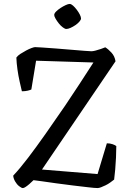

<svg xmlns="http://www.w3.org/2000/svg" viewBox="-20 -954 662 974"><path d="M96 0Q89 0 77 -9.5Q65 -19 56.5 -34Q48 -49 47 -63Q81 -99 122.5 -153.5Q164 -208 211.5 -275.5Q259 -343 311 -419Q346 -471 382 -526Q418 -581 454 -637L163 -646L139 -500Q133 -497 120.5 -494Q108 -491 91 -491Q86 -512 79.5 -541Q73 -570 68.5 -602Q64 -634 63 -662Q70 -672 84 -681Q98 -690 113 -698Q128 -706 140.5 -710.5Q153 -715 158 -715Q165 -715 194.5 -713Q224 -711 264 -708Q304 -705 343.5 -701.5Q383 -698 411 -696Q439 -694 444 -694Q452 -694 465 -697.5Q478 -701 491.5 -705.5Q505 -710 514 -714Q529 -705 545.5 -687Q562 -669 566 -643L193 -94L475 -71L522 -227Q538 -227 551 -222.5Q564 -218 570 -213Q570 -187 568.5 -155.5Q567 -124 564.5 -94.5Q562 -65 559 -43Q550 -36 539 -28Q528 -20 515.5 -14Q503 -8 492.5 -4Q482 0 475 0Q461 0 427.5 -4Q394 -8 351 -13Q308 -18 266 -24Q224 -30 192 -34.5Q160 -39 150 -40Q139 -29 128.5 -20Q118 -11 109.5 -5.5Q101 0 96 0ZM316 -807Q310 -807 299 -815Q288 -823 278.5 -835Q269 -847 262 -859Q255 -871 255 -878Q255 -886 264.5 -895.5Q274 -905 287 -913.5Q300 -922 313 -928Q326 -934 333 -934Q341 -934 350.5 -925.5Q360 -917 369.5 -904.5Q379 -892 385 -880Q391 -868 391 -860Q391 -854 383 -844.5Q375 -835 362.5 -826.5Q350 -818 337.5 -812.5Q325 -807 316 -807Z"/></svg>

Font: Texturina 12pt Light
Style: Regular
Weight: 300
Designer: Guillermo Torres Carreño
Foundry: Omnibus-Type
Version: Version 1.002